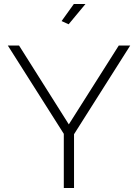

<svg xmlns="http://www.w3.org/2000/svg" viewBox="-20 -937 687 957"><path d="M19 -710H75L323 -317L572 -710H629L349 -268V0H298V-270ZM406 -917 322 -816 287 -832 348 -917Z"/></svg>

Font: Raleway
Style: Light
Weight: 300
Designer: Matt McInerney, Pablo Impallari, Rodrigo Fuenzalida
Foundry: Matt McInerney, Pablo Impallari, Rodrigo Fuenzalida
Version: Version 3.000